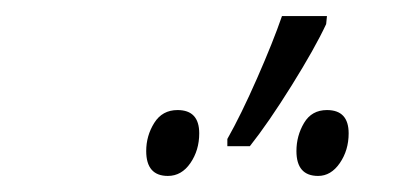

<svg xmlns="http://www.w3.org/2000/svg" viewBox="-20 -858 490 239"><path d="M263 -676H291Q314 -705 343 -751.5Q372 -798 386 -828L387 -838H331Q320 -806 300 -760.5Q280 -715 263 -685ZM376 -639Q392 -639 403 -655Q414 -671 414 -692Q414 -721 387 -721Q368 -721 358.5 -705Q349 -689 349 -670Q349 -639 376 -639ZM189 -639Q206 -639 217 -655Q228 -671 228 -692Q228 -721 201 -721Q182 -721 172 -705Q162 -689 162 -670Q162 -639 189 -639Z"/></svg>

Font: Noto Sans Display SemiCondensed Light
Style: Italic
Weight: 300
Width: 4
Italic angle: -12°
Designer: Monotype Design Team
Foundry: Monotype Imaging Inc.
Version: Version 1.900